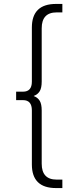

<svg xmlns="http://www.w3.org/2000/svg" viewBox="-20 -762 360 976"><path d="M151 -274Q172 -266 182 -249.5Q192 -233 192 -200V70Q192 151 268 151H297V194H265Q142 194 142 74V-201Q142 -253 97 -253H62V-296H97Q142 -296 142 -347V-622Q142 -742 265 -742H297V-699H268Q192 -699 192 -618V-348Q192 -315 182 -298.5Q172 -282 151 -274Z"/></svg>

Font: Montserrat Atlas Light
Style: Regular
Weight: 300
Designer: Julieta Ulanovsky
Foundry: Julieta Ulanovsky
Version: Version 7.200